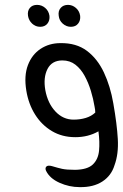

<svg xmlns="http://www.w3.org/2000/svg" viewBox="-20 -554 504 788"><path d="M145 -444Q126 -444 112 -457Q98 -470 95 -489Q92 -509 102.5 -521.5Q113 -534 132 -534Q151 -534 165.5 -521.5Q180 -509 183 -489Q185 -470 174.5 -457Q164 -444 145 -444ZM271 -444Q252 -444 237.5 -457Q223 -470 221 -489Q218 -509 229 -521.5Q240 -534 259 -534Q277 -534 291.5 -521.5Q306 -509 309 -489Q311 -470 300.5 -457Q290 -444 271 -444ZM445 -130Q460 -45 463.5 16.5Q467 78 450 124Q437 167 400 191Q363 215 307 214Q264 214 224 196Q184 178 169 147Q165 138 168.5 132Q172 126 181 126Q188 126 194 128Q217 135 235 139Q253 143 289 143Q339 142 361 121Q383 100 386.5 64.5Q390 29 384 -15Q342 9 289 9Q235 9 193 -16Q151 -41 124 -84Q97 -127 88 -182Q78 -243 94.5 -286.5Q111 -330 146.5 -353.5Q182 -377 228 -377Q293 -378 336.5 -345.5Q380 -313 406.5 -256.5Q433 -200 445 -130ZM282 -63Q309 -63 332 -70Q355 -77 371 -92Q371 -104 368 -117Q363 -148 353 -181Q343 -214 327.5 -242.5Q312 -271 289.5 -288.5Q267 -306 236 -306Q193 -306 175 -271Q157 -236 166 -184Q176 -130 207.5 -96.5Q239 -63 282 -63Z"/></svg>

Font: Zain
Style: Italic
Weight: 400
Italic angle: -10°
Designer: Zain,Boutros
Foundry: Mobile Telecommunications Company (Zain), 2024
Version: Version 1.51; ttfautohint (v1.8.4)